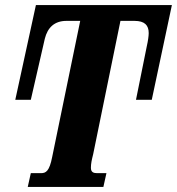

<svg xmlns="http://www.w3.org/2000/svg" viewBox="-20 -734 695 754"><path d="M89 0H386L398 -54H361C347 -54 337 -58 337 -75C337 -91 340 -105 346 -129L453 -652H508C548 -652 564 -635 564 -604C564 -593 561 -572 557 -555L514 -342H576L655 -714H121L40 -342H101L156 -582C167 -626 194 -652 241 -652H295L185 -118C174 -61 160 -54 141 -54H101Z"/></svg>

Font: Noto Serif Condensed Extra
Style: Italic
Weight: 800
Width: 3
Italic angle: -12°
Designer: Monotype Design Team
Foundry: Monotype Imaging Inc.
Version: Version 1.901